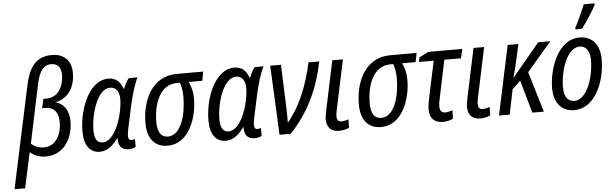

<svg xmlns="http://www.w3.org/2000/svg" viewBox="-97 -1018 4741 1479"><g transform="rotate(-5 2273.5 -278.5)"><path d="M215 -61C179 -61 140 -76 117 -99L213 -555C231 -638 260 -695 327 -695C377 -695 402 -660 402 -608C402 -520 361 -434 266 -434H243L227 -363H251C322 -363 353 -316 353 -243C353 -160 313 -61 215 -61ZM-39 240H43L102 -34C129 -11 167 10 224 10C366 10 436 -115 436 -245C436 -330 394 -386 334 -399C435 -421 487 -505 487 -614C487 -708 431 -765 337 -765C208 -765 158 -678 131 -555Z M641 10C700 10 743 -27 783 -83H786C784 -31 803 10 864 10C883 10 907 4 919 -3V-65C910 -61 900 -59 892 -59C876 -59 867 -69 867 -90C867 -105 869 -125 874 -146L913 -328C932 -411 957 -492 980 -536H912C896 -517 880 -484 869 -458H865C849 -510 814 -546 753 -546C613 -546 521 -345 521 -154C521 -47 568 10 641 10ZM669 -60C627 -60 606 -92 606 -158C606 -286 665 -475 761 -475C807 -475 833 -440 833 -382C833 -346 827 -303 814 -252C788 -153 735 -60 669 -60Z M1166 9C1333 9 1399 -192 1399 -333C1399 -394 1385 -433 1370 -466H1474L1488 -536H1284C1089 -536 1010 -352 1010 -180C1010 -53 1071 9 1166 9ZM1174 -61C1122 -61 1094 -100 1094 -182C1094 -315 1144 -466 1277 -466H1301C1311 -440 1319 -403 1319 -357C1319 -221 1277 -61 1174 -61Z M1615 10C1674 10 1717 -27 1757 -83H1760C1758 -31 1777 10 1838 10C1857 10 1881 4 1893 -3V-65C1884 -61 1874 -59 1866 -59C1850 -59 1841 -69 1841 -90C1841 -105 1843 -125 1848 -146L1887 -328C1906 -411 1931 -492 1954 -536H1886C1870 -517 1854 -484 1843 -458H1839C1823 -510 1788 -546 1727 -546C1587 -546 1495 -345 1495 -154C1495 -47 1542 10 1615 10ZM1643 -60C1601 -60 1580 -92 1580 -158C1580 -286 1639 -475 1735 -475C1781 -475 1807 -440 1807 -382C1807 -346 1801 -303 1788 -252C1762 -153 1709 -60 1643 -60Z M2031 0H2118C2264 -156 2342 -327 2385 -536H2302C2263 -358 2200 -202 2103 -87C2103 -131 2103 -178 2101 -225L2089 -536H2006Z M2493 10C2519 10 2550 2 2569 -7L2570 -72C2549 -65 2532 -61 2515 -61C2490 -61 2480 -78 2480 -103C2480 -118 2483 -136 2487 -153L2568 -536H2486L2406 -158C2401 -131 2396 -106 2396 -88C2396 -20 2434 10 2493 10Z M2816 9C2983 9 3049 -192 3049 -333C3049 -394 3035 -433 3020 -466H3124L3138 -536H2934C2739 -536 2660 -352 2660 -180C2660 -53 2721 9 2816 9ZM2824 -61C2772 -61 2744 -100 2744 -182C2744 -315 2794 -466 2927 -466H2951C2961 -440 2969 -403 2969 -357C2969 -221 2927 -61 2824 -61Z M3296 11C3322 11 3355 3 3373 -7L3374 -72C3354 -65 3336 -60 3318 -60C3289 -60 3276 -79 3276 -107C3276 -125 3279 -147 3285 -173L3346 -465H3475L3491 -536H3228L3157 -500L3150 -465H3264L3203 -179C3196 -146 3192 -115 3192 -92C3192 -20 3234 11 3296 11Z M3585 10C3611 10 3642 2 3661 -7L3662 -72C3641 -65 3624 -61 3607 -61C3582 -61 3572 -78 3572 -103C3572 -118 3575 -136 3579 -153L3660 -536H3578L3498 -158C3493 -131 3488 -106 3488 -88C3488 -20 3526 10 3585 10Z M3728 0H3811L3850 -192L3914 -253L3986 0H4075L3981 -313L4172 -536H4078L3866 -281H3864C3874 -317 3886 -358 3894 -397L3925 -536H3842Z M4372 -610H4423C4457 -653 4519 -749 4536 -785L4537 -797H4453C4435 -751 4397 -666 4373 -623ZM4311 9C4475 9 4554 -198 4554 -361C4554 -476 4496 -545 4398 -545C4229 -545 4154 -323 4154 -173C4154 -59 4213 9 4311 9ZM4319 -62C4266 -62 4238 -101 4238 -172C4238 -299 4292 -475 4393 -475C4448 -475 4471 -425 4471 -367C4471 -217 4408 -62 4319 -62Z"/></g></svg>

Font: Noto Sans Display SemiCondensed
Style: Italic
Weight: 400
Width: 4
Italic angle: -12°
Designer: Monotype Design Team
Foundry: Monotype Imaging Inc.
Version: Version 1.900